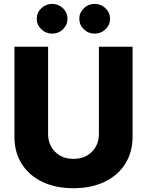

<svg xmlns="http://www.w3.org/2000/svg" viewBox="-20 -971 766 1000"><path d="M362.3 9.3Q270 9.3 200.9 -23.7Q131.8 -56.6 93.5 -116.9Q55.2 -177.2 55.2 -258.8V-727.5H230.5V-273.4Q230.5 -216.8 267.1 -180.2Q303.7 -143.6 362.3 -143.6Q421.9 -143.6 458.5 -180.2Q495.1 -216.8 495.1 -273.4V-727.5H670.4V-258.8Q670.4 -177.2 631.8 -116.9Q593.3 -56.6 523.9 -23.7Q454.6 9.3 362.3 9.3ZM251.5 -795.9Q218.8 -795.9 195.1 -818.6Q171.4 -841.3 171.4 -873.5Q171.4 -905.3 195.1 -928Q218.8 -950.7 251.5 -950.7Q284.7 -950.7 308.1 -928Q331.5 -905.3 331.5 -873.5Q331.5 -841.3 308.1 -818.6Q284.7 -795.9 251.5 -795.9ZM473.1 -795.9Q439.9 -795.9 416.5 -818.6Q393.1 -841.3 393.1 -873.5Q393.1 -905.3 416.5 -928Q439.9 -950.7 473.1 -950.7Q505.9 -950.7 529.5 -928Q553.2 -905.3 553.2 -873.5Q553.2 -841.3 529.5 -818.6Q505.9 -795.9 473.1 -795.9Z"/></svg>

Font: Inter Extra Bold
Style: Regular
Weight: 800
Designer: Rasmus Andersson
Foundry: rsms
Version: Version 4.000;git-3c8e0fc